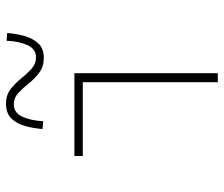

<svg xmlns="http://www.w3.org/2000/svg" viewBox="-73 -673 746 640"><g transform="rotate(-90 300.0 -353.0)"><path d="M346 0V-450H100V-478H376V0ZM427 -580Q398 -580 378 -595Q358 -610 342 -630Q326 -650 310 -665Q294 -680 272 -680Q244 -680 231 -651.5Q218 -623 216 -582L190 -584Q192 -613 199.5 -641Q207 -669 224.5 -687.5Q242 -706 274 -706Q303 -706 322.5 -691Q342 -676 358 -656Q374 -636 390.5 -621Q407 -606 429 -606Q457 -606 470 -635.5Q483 -665 484 -704L510 -702Q508 -674 500.5 -646Q493 -618 476 -599Q459 -580 427 -580Z"/></g></svg>

Font: Source Code Pro ExtraLight ExtraLight
Style: Regular
Weight: 250
Monospace: yes
Version: Version 1.018;hotconv 1.0.116;makeotfexe 2.5.65601